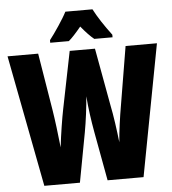

<svg xmlns="http://www.w3.org/2000/svg" viewBox="-61 -982 931 1037"><g transform="rotate(-5 405.0 -463.5)"><path d="M479 -927H332C315 -892 263 -815 236 -781V-767H337C354 -781 377 -806 405 -840C432 -807 455 -783 475 -767H574V-781C534 -834 502 -883 479 -927ZM810 -714H640L588 -402C576 -334 565 -254 561 -199C554 -263 542 -349 531 -401L474 -714H337L274 -401C265 -356 251 -271 243 -199C236 -267 225 -354 217 -403L166 -714H0L137 0H330L380 -268C391 -327 401 -408 405 -462C410 -396 420 -328 431 -267L480 0H675Z"/></g></svg>

Font: Noto Sans Devanagari ExtraCondensed Black
Style: Regular
Weight: 900
Width: 2
Designer: Jelle Bosma - Monotype Design Team
Foundry: Monotype Imaging Inc.
Version: Version 2.004